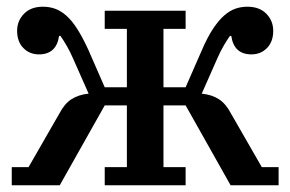

<svg xmlns="http://www.w3.org/2000/svg" viewBox="-20 -552 865 572"><path d="M15 -54H65L157 -214Q172 -243 193 -256.5Q214 -270 244 -273L198 -377Q189 -398 178.5 -416Q168 -434 160 -445H156Q148 -390 96 -390Q68 -390 49.5 -409Q31 -428 31 -460Q31 -490 51.5 -511Q72 -532 108 -532Q127 -532 144 -526Q161 -520 177.5 -505.5Q194 -491 210 -466Q226 -441 243 -404L292 -292H358V-466H292V-520H533V-466H467V-292H533L582 -404Q598 -441 614.5 -466Q631 -491 647.5 -505.5Q664 -520 681 -526Q698 -532 717 -532Q753 -532 773.5 -511Q794 -490 794 -460Q794 -428 775.5 -409Q757 -390 729 -390Q677 -390 669 -445H665Q657 -434 646.5 -416Q636 -398 627 -377L581 -273Q611 -270 632 -256.5Q653 -243 668 -214L760 -54H810V0H667L533 -238H467V-54H533V0H292V-54H358V-238H292L158 0H15Z"/></svg>

Font: IBM Plex Serif Medium
Style: Regular
Weight: 500
Designer: Mike Abbink, Paul van der Laan, Pieter van Rosmalen
Foundry: Bold Monday
Version: Version 2.5